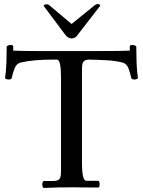

<svg xmlns="http://www.w3.org/2000/svg" viewBox="-20 -922 703 944"><path d="M383 -121Q383 -83 386.5 -64Q390 -45 395 -39Q400 -33 404 -33H462Q470 -33 470 -14Q470 -10 468.5 -5Q467 0 462 0Q431 0 398.5 -0.5Q366 -1 336 -1Q294 -1 269 -0.5Q244 0 228 1Q212 2 196 2Q192 2 190 -3Q188 -8 188 -14Q188 -21 190 -26.5Q192 -32 196 -32H239Q265 -32 272.5 -42Q280 -52 280 -78V-541Q280 -629 260 -629H239Q193 -629 153 -625.5Q113 -622 79 -614Q60 -608 51 -584Q42 -560 38 -540Q37 -535 32.5 -533Q28 -531 23 -531Q17 -531 10.5 -533.5Q4 -536 5 -540Q10 -571 11.5 -612.5Q13 -654 13 -692Q13 -696 20 -698.5Q27 -701 33 -701Q45 -701 45 -692V-673Q71 -672 99.5 -671.5Q128 -671 170 -671H469Q523 -671 558 -671.5Q593 -672 618 -673V-692Q618 -701 630 -701Q636 -701 643 -698.5Q650 -696 650 -692Q650 -654 651.5 -612.5Q653 -571 658 -540Q659 -536 652.5 -533.5Q646 -531 640 -531Q635 -531 630.5 -533Q626 -535 625 -540Q621 -560 612.5 -584Q604 -608 584 -614Q550 -623 508 -625.5Q466 -628 417 -629Q396 -628 389.5 -617.5Q383 -607 383 -583ZM332 -804 443 -894Q452 -902 462 -902Q470 -902 473 -894L359 -747Q348 -733 333 -733Q318 -733 304 -747L194 -894Q194 -894 197.5 -897.5Q201 -901 208 -901Q212 -901 216 -900Q220 -899 225 -894Z"/></svg>

Font: Sedan
Style: Regular
Weight: 400
Designer: Sebastian Salazar
Foundry: Sebastian Salazar
Version: Version 1.100; ttfautohint (v1.8.4.7-5d5b)